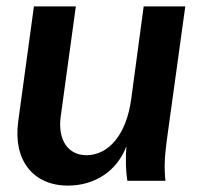

<svg xmlns="http://www.w3.org/2000/svg" viewBox="-20 -565 629 600"><path d="M192 15C277 15 346 -31 375 -108C372 -68 373 -30 378 0H497C493 -38 494 -72 501 -125L559 -545H429L390 -255C375 -145 320 -80 250 -80C194 -80 159 -126 170 -203L217 -545H86L37 -186C20 -63 85 15 192 15Z"/></svg>

Font: Ronzino Bold
Style: Italic
Weight: 700
Italic angle: -8°
Designer: Nunzio Mazzaferro
Foundry: Collletttivo
Version: Version 1.000;Glyphs 3.3 (3337)